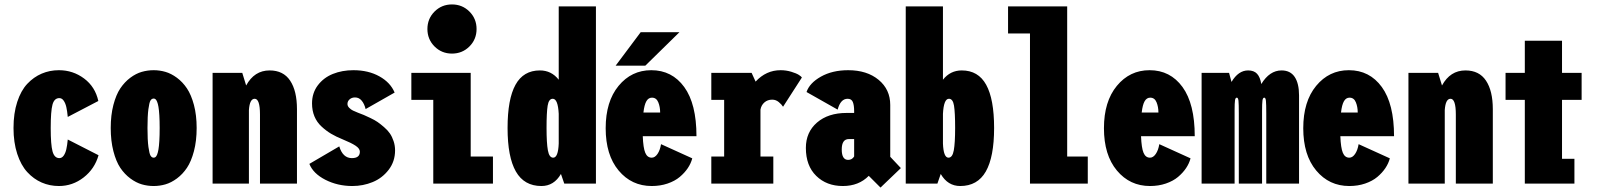

<svg xmlns="http://www.w3.org/2000/svg" viewBox="-20 -829 7240 867"><path d="M425 -128Q407.5 -66.5 357.8 -27.8Q308 11 246 11Q204.5 11 168.2 -4.8Q132 -20.5 103.2 -51.8Q74.5 -83 57.8 -134.2Q41 -185.5 41 -251Q41 -317.5 57.8 -368.8Q74.5 -420 103.2 -450.5Q132 -481 168.2 -496.5Q204.5 -512 246 -512Q309.5 -512 359.8 -474.5Q410 -437 424 -373L286 -301Q283.5 -328 279.5 -345.5Q275.5 -363 267.5 -374.5Q259.5 -386 248 -386Q225 -386 217 -356.5Q209 -327 209 -251Q209 -176 217.2 -145.5Q225.5 -115 248 -115Q259.5 -115 267.5 -126.2Q275.5 -137.5 279.5 -155Q283.5 -172.5 286 -199Z M674 11Q646.5 11 620.5 3.5Q594.5 -4 568.5 -23.2Q542.5 -42.5 523.2 -71.2Q504 -100 492 -146.5Q480 -193 480 -251Q480 -309 492 -355Q504 -401 523.2 -429.8Q542.5 -458.5 568.2 -477.8Q594 -497 620.2 -504.5Q646.5 -512 674 -512Q701 -512 727 -504.5Q753 -497 779 -477.8Q805 -458.5 824.2 -429.8Q843.5 -401 855.8 -355Q868 -309 868 -251Q868 -193 855.8 -146.5Q843.5 -100 824.2 -71.2Q805 -42.5 779 -23.2Q753 -4 727 3.5Q701 11 674 11ZM674 -117Q678.5 -117 682.2 -119.8Q686 -122.5 689.5 -131Q693 -139.5 695.5 -154Q698 -168.5 699.5 -193Q701 -217.5 701 -251Q701 -284 699.5 -308.2Q698 -332.5 695.5 -346.8Q693 -361 689.5 -369.5Q686 -378 682.2 -381Q678.5 -384 674 -384Q665 -384 659.5 -375Q654 -366 650 -335.5Q646 -305 646 -251Q646 -196.5 650.2 -165.5Q654.5 -134.5 660 -125.8Q665.5 -117 674 -117Z M940 0V-500H1074L1091.5 -443Q1128.5 -511 1197.5 -511Q1259.5 -511 1290.2 -464.8Q1321 -418.5 1321 -336V0H1154V-312Q1154 -383 1130 -383Q1107.5 -383 1104 -332V0Z M1571 11Q1504.5 11 1449.2 -17.2Q1394 -45.5 1377 -89L1512 -168Q1528 -115 1569 -115Q1605 -115 1605 -144Q1605 -158 1586 -170.8Q1567 -183.5 1529 -199Q1498 -211.5 1475.2 -225Q1452.5 -238.5 1431.8 -257.8Q1411 -277 1400 -303.2Q1389 -329.5 1389 -362Q1389 -409 1415.2 -443.8Q1441.5 -478.5 1483.2 -495.2Q1525 -512 1576 -512Q1643.5 -512 1693.2 -484.2Q1743 -456.5 1762 -411L1631 -336.5Q1625.5 -359.5 1613.5 -374.2Q1601.5 -389 1583 -389Q1568.5 -389 1558.8 -380.5Q1549 -372 1549 -359.5Q1549 -350 1557 -342Q1565 -334 1573.8 -329.8Q1582.5 -325.5 1596.5 -320Q1612.5 -314 1622.8 -309.8Q1633 -305.5 1652.5 -296.2Q1672 -287 1685 -278Q1698 -269 1714.2 -255Q1730.5 -241 1740.5 -226.5Q1750.5 -212 1757.2 -192Q1764 -172 1764 -150Q1764 -100 1735 -62.2Q1706 -24.5 1662.8 -6.8Q1619.5 11 1571 11Z M2099.8 -619.2Q2067.5 -587 2021 -587Q1974.5 -587 1942.2 -619.2Q1910 -651.5 1910 -698Q1910 -744.5 1942.2 -776.8Q1974.5 -809 2021 -809Q2067.5 -809 2099.8 -776.8Q2132 -744.5 2132 -698Q2132 -651.5 2099.8 -619.2ZM2105.5 -122H2206V0H1936.5V-378H1837.5V-500H2105.5Z M2671 0H2528L2513 -43.5Q2481.5 11 2425 11Q2347 11 2309.5 -54.5Q2272 -120 2272 -251Q2272 -381.5 2307.8 -446.2Q2343.5 -511 2418 -511Q2470 -511 2503 -469V-800H2671ZM2448 -251Q2448 -183.5 2454 -150.2Q2460 -117 2478 -117Q2500.5 -117 2503 -181V-315Q2499.5 -383 2476 -383Q2458 -383 2453 -351.8Q2448 -320.5 2448 -251Z M2760 -532.5 2873 -683.5H3048L2894 -532.5ZM3106 -114Q3100 -91 3085.8 -69.8Q3071.5 -48.5 3049.5 -30Q3027.5 -11.5 2994.5 -0.2Q2961.5 11 2923 11Q2832 11 2773.5 -59Q2715 -129 2715 -250Q2715 -370.5 2773.2 -441.2Q2831.5 -512 2921 -512Q3014.5 -512 3069.8 -436Q3125 -360 3125 -214H2882.5Q2884.5 -161 2893.8 -139Q2903 -117 2923 -117Q2937.5 -117 2949 -133.8Q2960.5 -150.5 2965 -178ZM2924 -388Q2908 -388 2898.8 -372Q2889.5 -356 2885.5 -321H2961Q2961 -346.5 2952.5 -367.2Q2944 -388 2924 -388Z M3414 -122H3472V0H3192V-122H3250V-378H3192V-500H3374L3392 -460.5Q3439.5 -512 3505 -512Q3530 -512 3553 -505Q3576 -498 3587.2 -490.8Q3598.5 -483.5 3601 -479L3516 -347Q3509.5 -357.5 3496.5 -368.2Q3483.5 -379 3467 -379Q3446 -379 3431.8 -366.5Q3417.5 -354 3414 -334Z M3956 18 3903 -35Q3858 11 3786 11Q3712.5 11 3665.8 -34.8Q3619 -80.5 3619 -161Q3619 -232 3669.2 -275.5Q3719.5 -319 3803 -319H3837V-327Q3837 -354 3831 -368.5Q3825 -383 3807.5 -383Q3775.5 -383 3762.5 -334L3622 -413.5Q3635.5 -454 3687 -483Q3738.5 -512 3810 -512Q3895 -512 3947.5 -468.5Q4000 -425 4000 -355V-121L4048 -70ZM3810 -107Q3827.5 -107 3837 -122.5V-201H3813Q3781 -201 3781 -154Q3781 -107 3810 -107Z M4070 0V-800H4238V-469Q4271 -511 4323 -511Q4397.5 -511 4433.2 -446.2Q4469 -381.5 4469 -251Q4469 -120 4431.5 -54.5Q4394 11 4316 11Q4259.5 11 4228 -43.5L4213 0ZM4265 -383Q4241.5 -383 4238 -315V-181Q4240.5 -117 4263 -117Q4281 -117 4287 -150.2Q4293 -183.5 4293 -251Q4293 -320.5 4288 -351.8Q4283 -383 4265 -383Z M4799 -122H4892V0H4631V-678H4532V-800H4799Z M5356 -114Q5350 -91 5335.8 -69.8Q5321.5 -48.5 5299.5 -30Q5277.5 -11.5 5244.5 -0.2Q5211.5 11 5173 11Q5082 11 5023.5 -59Q4965 -129 4965 -250Q4965 -370.5 5023.2 -441.2Q5081.5 -512 5171 -512Q5264.5 -512 5319.8 -436Q5375 -360 5375 -214H5132.5Q5134.5 -161 5143.8 -139Q5153 -117 5173 -117Q5187.5 -117 5199 -133.8Q5210.5 -150.5 5215 -178ZM5174 -388Q5158 -388 5148.8 -372Q5139.5 -356 5135.5 -321H5211Q5211 -346.5 5202.5 -367.2Q5194 -388 5174 -388Z M5406 0V-500H5530L5541 -459Q5572 -511 5616 -511Q5642.5 -511 5656.5 -495.8Q5670.5 -480.5 5675.5 -449.5Q5713 -511 5767 -511Q5806.5 -511 5826.2 -481.8Q5846 -452.5 5846 -398V0H5698V-317Q5698 -359 5696.5 -373.5Q5695 -388 5689 -388Q5682.5 -388 5680.8 -375Q5679 -362 5679 -328V0H5574V-318Q5574 -359.5 5572.5 -373.8Q5571 -388 5565 -388Q5558.5 -388 5556.8 -375.8Q5555 -363.5 5555 -332V0Z M6256 -114Q6250 -91 6235.8 -69.8Q6221.5 -48.5 6199.5 -30Q6177.5 -11.5 6144.5 -0.2Q6111.5 11 6073 11Q5982 11 5923.5 -59Q5865 -129 5865 -250Q5865 -370.5 5923.2 -441.2Q5981.5 -512 6071 -512Q6164.5 -512 6219.8 -436Q6275 -360 6275 -214H6032.5Q6034.5 -161 6043.8 -139Q6053 -117 6073 -117Q6087.5 -117 6099 -133.8Q6110.5 -150.5 6115 -178ZM6074 -388Q6058 -388 6048.8 -372Q6039.5 -356 6035.5 -321H6111Q6111 -346.5 6102.5 -367.2Q6094 -388 6074 -388Z M6340 0V-500H6474L6491.5 -443Q6528.5 -511 6597.5 -511Q6659.5 -511 6690.2 -464.8Q6721 -418.5 6721 -336V0H6554V-312Q6554 -383 6530 -383Q6507.5 -383 6504 -332V0Z M7033.5 -112H7089.5V0H6865.5V-378H6778.5V-500H6865.5V-645H7033.5V-500H7122V-378H7033.5Z"/></svg>

Font: League Mono Condensed ExtraBold
Style: Regular
Weight: 800
Width: 1
Designer: Tyler Finck
Foundry: The League of Moveable Type / Tyler Finck
Version: Version 2.210